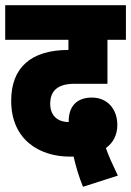

<svg xmlns="http://www.w3.org/2000/svg" viewBox="-20 -642 504 738"><path d="M299 76 433 33C414 -7 398 -41 387 -73C415 -93 431 -123 431 -162C431 -220 395 -267 333 -267C277 -267 244 -235 244 -176V-173C199 -173 173 -200 173 -243C173 -295 204 -320 267 -320H393V-489H464V-622H0V-489H243V-450C99 -450 23 -382 23 -255C23 -102 135 -40 248 -40C253 -40 258 -40 263 -40C271 -4 283 37 299 76Z"/></svg>

Font: Noto Sans Devanagari ExtraCondensed Black
Style: Regular
Weight: 900
Width: 2
Designer: Jelle Bosma - Monotype Design Team
Foundry: Monotype Imaging Inc.
Version: Version 2.004